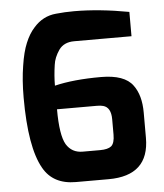

<svg xmlns="http://www.w3.org/2000/svg" viewBox="-53 -786 714 834"><g transform="rotate(-5 304.0 -369.0)"><path d="M50 -384Q50 -461 60 -522Q69 -582 85 -620Q101 -659 124 -684Q164 -730 222 -735Q260 -739 301 -739Q410 -739 540 -715V-609H290Q245 -609 223 -578Q201 -546 197 -514Q190 -467 190 -424Q272 -444 392 -444Q495 -444 531 -394Q564 -350 564 -274V-164Q564 1 387 1H244Q145 1 103 -74Q50 -167 50 -384ZM190 -321Q190 -208 214 -167Q238 -128 285 -128H361Q395 -128 410 -140Q425 -153 425 -190V-257Q425 -309 391 -318Q380 -321 364 -321Z"/></g></svg>

Font: Mina
Style: Bold
Weight: 700
Version: Version 1.000